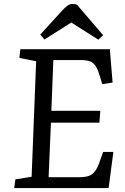

<svg xmlns="http://www.w3.org/2000/svg" viewBox="-20 -952 632 972"><path d="M163 -642 78 -659 83 -703H536L550 -534L498 -526L486 -564Q476 -599 464.5 -617Q453 -635 435.5 -641.5Q418 -648 389 -648H250L240 -391H488L483 -331H238L226 -55H383Q410 -55 428.5 -61Q447 -67 461 -85Q475 -103 487 -140L502 -183H554L530 0H52L58 -44L140 -57ZM502 -774 478 -751 341 -838 205 -752 184 -777 298 -902Q313 -918 324 -925Q335 -932 346 -932Q355 -932 360 -931Q365 -930 370 -928Z"/></svg>

Font: Literata 18pt
Style: Italic
Weight: 400
Italic angle: -2°
Designer: Latin by Veronika Burian and Jose Scaglione. Greek by Irene Vlachou. Cyrillic by Vera Evstafieva
Foundry: TypeTogether
Version: Version 3.103;gftools[0.9.29]